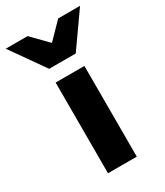

<svg xmlns="http://www.w3.org/2000/svg" viewBox="-252 -835 786 913"><g transform="rotate(-30 141.0 -378.0)"><path d="M62 0V-498H220V0ZM68 -570 -63 -756H57L139 -672H143L225 -756H345L214 -570Z"/></g></svg>

Font: Mada ExtraBold
Style: Regular
Weight: 800
Designer: Khaled Hosny
Version: Version 1.5